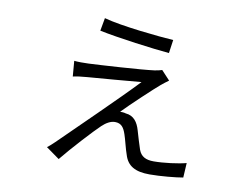

<svg xmlns="http://www.w3.org/2000/svg" viewBox="-75 -739 1150 892"><g transform="rotate(10 500.0 -293.0)"><path d="M351 -634 340 -573C425 -555 600 -532 672 -526L681 -589C616 -593 433 -611 351 -634ZM695 -400 655 -443C647 -440 633 -437 620 -435C561 -427 361 -415 313 -413C289 -412 263 -412 245 -414L251 -341C268 -345 291 -348 318 -350C367 -354 521 -366 570 -371C487 -283 304 -106 224 -27C210 -13 201 -6 190 3L253 48C298 -8 391 -109 421 -137C440 -155 461 -167 481 -167C512 -167 524 -148 534 -118C541 -99 552 -50 561 -26C576 24 613 45 681 45C732 45 806 38 838 32L842 -37C805 -27 736 -18 689 -18C652 -18 629 -30 618 -60C611 -81 598 -123 591 -148C581 -183 562 -212 523 -215C514 -218 503 -218 496 -218C532 -256 636 -353 660 -373C668 -380 683 -391 695 -400Z"/></g></svg>

Font: Noto Sans HK DemiLight
Style: Regular
Weight: 350
Designer: Ryoko NISHIZUKA 西塚涼子 (kana, bopomofo & ideographs); Paul D. Hunt (Latin, Greek & Cyrillic); Sandoll Communications 산돌커뮤니
Foundry: Adobe
Version: Version 2.004;hotconv 1.0.118;makeotfexe 2.5.65603